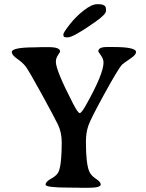

<svg xmlns="http://www.w3.org/2000/svg" viewBox="-20 -894 695 911"><path d="M387.7 -221.2Q387.7 -119.6 402.8 -82Q411.1 -61.5 434.6 -46.1Q458 -30.8 458 -18.6Q458 -2.9 397 -2.9H365.7L350.1 -3.4L303.7 -3.9Q196.3 -3.9 196.3 -18.1Q196.3 -32.2 223.9 -47.1Q251.5 -62 258.8 -81.1Q272.9 -116.7 272.9 -218.8Q272.9 -265.6 254.9 -303Q236.8 -340.3 175.5 -451.9Q114.3 -563.5 100.1 -580.8Q85.9 -598.1 61 -615.5Q36.1 -632.8 36.1 -647Q36.1 -669.4 147 -669.4L178.7 -670.4H210Q265.1 -670.4 265.1 -649.9Q265.1 -646.5 255.1 -632.3Q245.1 -618.2 245.1 -600.6Q245.1 -560.1 327.1 -401.4Q350.1 -357.4 358.4 -357.4Q366.7 -357.4 389.2 -397.5Q471.2 -543.9 471.2 -597.2Q471.2 -613.8 458.7 -631.3Q446.3 -648.9 446.3 -649.9Q446.3 -670.9 487.3 -670.9H518.1Q625.5 -670.9 625.5 -647Q625.5 -634.8 603 -619.1Q561 -590.3 558.1 -586.4Q539.1 -564.5 475.3 -448.5Q411.6 -332.5 399.7 -299.1Q387.7 -265.6 387.7 -221.2ZM439.9 -874H447.8Q482.9 -874 482.9 -851.1V-841.8Q482.9 -825.7 430.7 -789.1Q327.6 -716.8 302.2 -716.8H294.9Q280.8 -716.8 280.8 -726.6V-731.4Q280.8 -739.3 310.1 -777.1Q339.4 -814.9 377.4 -844.5Q415.5 -874 439.9 -874Z"/></svg>

Font: Averia Serif
Style: Regular
Weight: 500
Version: Version 1.0